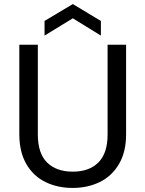

<svg xmlns="http://www.w3.org/2000/svg" viewBox="-20 -917 715 944"><path d="M166 -697V-256Q166 -163 211.5 -118Q257 -73 338 -73Q418 -73 463.5 -118Q509 -163 509 -256V-697H600V-257Q600 -170 565 -110.5Q530 -51 470.5 -22Q411 7 337 7Q263 7 203.5 -22Q144 -51 109.5 -110.5Q75 -170 75 -257V-697ZM338 -827 199 -742V-814L338 -897L476 -814V-742Z"/></svg>

Font: A Bank Premium Regular
Style: Regular
Weight: 400
Designer: Ninad Kale (Devanagari), Jonny Pinhorn (Latin), Htun Naung (Myanmar)
Foundry: Indian Type Foundry
Version: 4.004